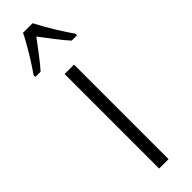

<svg xmlns="http://www.w3.org/2000/svg" viewBox="-287 -764 764 764"><g transform="rotate(-45 94.5 -382.5)"><path d="M121 -765H67C46 -721 5 -655 -23 -615V-606H7C33 -634 66 -681 94 -717C123 -679 154 -636 182 -606H212V-615C189 -646 144 -719 121 -765ZM121 0V-532H68V0Z"/></g></svg>

Font: Noto Sans Thai Looped ExtraCondensed Light
Style: Regular
Weight: 300
Width: 2
Designer: Sasikarn Vongin, Ben Mitchell
Foundry: The Fontpad Ltd
Version: Version 1.001